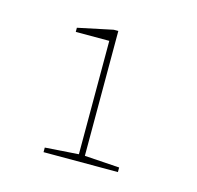

<svg xmlns="http://www.w3.org/2000/svg" viewBox="-56 -767 415 404"><g transform="rotate(15 151.0 -564.5)"><path d="M70 -421V-431L143 -436V-683H70V-692L146 -708H156V-436L232 -431V-421Z"/></g></svg>

Font: Kalnia Expanded Thin
Style: Regular
Weight: 250
Width: 7
Designer: Frida Medrano
Foundry: Frida Medrano
Version: Version 1.105